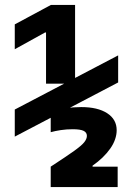

<svg xmlns="http://www.w3.org/2000/svg" viewBox="-20 -755 540 780"><path d="M167 -415V-623H163L40 -555V-656L187 -735H285V-415ZM186 -78Q249 -119 280.5 -141.5Q312 -164 322.5 -177.5Q333 -191 333 -203Q333 -217 319.5 -223.5Q306 -230 275 -230Q250 -230 227 -226.5Q204 -223 186 -218V-305Q207 -311 244 -315.5Q281 -320 310 -320Q377 -320 415.5 -295Q454 -270 454 -226Q454 -208 447.5 -189Q441 -170 428 -151.5Q415 -133 397 -115.5Q379 -98 356 -82V-78H458V5H186ZM40 -200V-310L460 -530V-420Z"/></svg>

Font: M PLUS 1 Code
Style: Regular
Weight: 400
Designer: Coji Morishita
Foundry: UNDERFOREST DESIGN
Version: Version 1.005